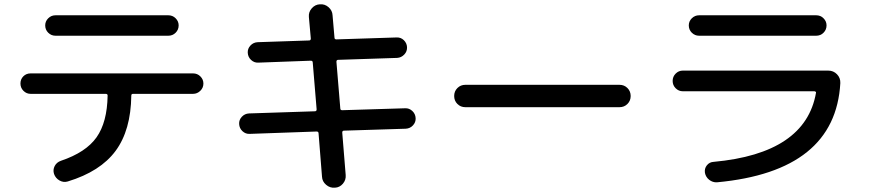

<svg xmlns="http://www.w3.org/2000/svg" viewBox="-20 -806 4040 892"><path d="M238 -735H762Q782 -735 796 -721Q810 -707 810 -688Q810 -668 796 -654Q782 -640 762 -640H238Q218 -640 204 -654Q190 -668 190 -688Q190 -707 204 -721Q218 -735 238 -735ZM122 -370Q103 -370 89 -384Q75 -398 75 -418Q75 -438 88.5 -451.5Q102 -465 122 -465H877Q897 -465 911 -451Q925 -437 925 -418Q925 -398 910.5 -384Q896 -370 877 -370H598Q590 -370 590 -362Q588 -201 517 -105Q446 -9 295 37Q275 43 256.5 32.5Q238 22 231 2Q225 -17 234 -34.5Q243 -52 263 -59Q379 -98 428.5 -168Q478 -238 480 -362Q480 -370 471 -370Z M1140 -184Q1121 -183 1106.5 -196.5Q1092 -210 1091 -230Q1090 -249 1103.5 -263.5Q1117 -278 1137 -279L1443 -289Q1451 -289 1451 -298L1433 -515Q1433 -524 1424 -524L1180 -515Q1161 -514 1146.5 -527.5Q1132 -541 1131 -561Q1130 -580 1143.5 -594.5Q1157 -609 1177 -610L1416 -618Q1424 -618 1424 -627L1415 -727Q1413 -750 1428.5 -767.5Q1444 -785 1466 -786Q1489 -788 1506.5 -772.5Q1524 -757 1525 -735L1534 -631Q1534 -623 1543 -623L1822 -632Q1842 -633 1856 -619.5Q1870 -606 1871 -587Q1872 -567 1858 -552.5Q1844 -538 1825 -537L1551 -528Q1543 -528 1543 -519L1561 -302Q1561 -294 1570 -294L1862 -303Q1881 -304 1895.5 -290.5Q1910 -277 1911 -257Q1912 -238 1898.5 -223.5Q1885 -209 1865 -208L1578 -199Q1570 -199 1570 -190L1586 7Q1588 30 1573 47.5Q1558 65 1536 66Q1513 68 1495 52.5Q1477 37 1476 15L1460 -186Q1460 -195 1451 -195Z M2142 -308Q2120 -308 2105 -323Q2090 -338 2090 -360Q2090 -382 2105 -397Q2120 -412 2142 -412H2858Q2880 -412 2895 -397Q2910 -382 2910 -360Q2910 -338 2895 -323Q2880 -308 2858 -308Z M3152 -382Q3133 -382 3119 -396Q3105 -410 3105 -430Q3105 -450 3119 -464Q3133 -478 3152 -478H3828Q3852 -478 3868.5 -461Q3885 -444 3884 -420Q3861 -10 3311 41Q3291 42 3275 29.5Q3259 17 3255 -3Q3252 -23 3264 -38Q3276 -53 3295 -54Q3722 -93 3771 -375Q3772 -378 3769 -380Q3766 -382 3763 -382ZM3228 -735H3772Q3792 -735 3806 -721Q3820 -707 3820 -688Q3820 -668 3806 -654Q3792 -640 3772 -640H3228Q3208 -640 3194 -654Q3180 -668 3180 -688Q3180 -707 3194 -721Q3208 -735 3228 -735Z"/></svg>

Font: Rounded Mplus 1c Medium
Style: Regular
Weight: 500
Version: Version 1.059.20150529